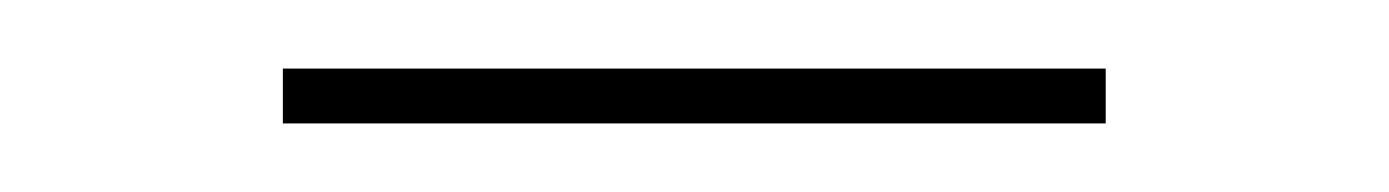

<svg xmlns="http://www.w3.org/2000/svg" viewBox="-20 -642 405 56"><path d="M62.5 -606V-622H302.5V-606Z"/></svg>

Font: Anek Odia Thin
Style: Regular
Weight: 250
Version: Version 1.003